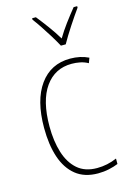

<svg xmlns="http://www.w3.org/2000/svg" viewBox="-118 -821 598 889"><g transform="rotate(-15 180.5 -376.5)"><path d="M239 10Q174 10 132.5 -23.5Q91 -57 71 -117Q51 -177 51 -258Q51 -390 104 -463.5Q157 -537 250 -537Q299 -537 338 -518L329 -494Q311 -504 291 -508Q271 -512 251 -512Q170 -512 123.5 -446.5Q77 -381 77 -258Q77 -188 94 -133Q111 -78 147 -46.5Q183 -15 241 -15Q290 -15 336 -35V-9Q317 -1 291.5 4.5Q266 10 239 10ZM225 -606Q212 -630 194.5 -658.5Q177 -687 159.5 -713Q142 -739 129 -756V-763H147Q168 -737 193 -703Q218 -669 237 -637Q256 -669 279 -700Q302 -731 328 -763H345V-756Q322 -724 294.5 -682Q267 -640 248 -606Z"/></g></svg>

Font: Noto Sans Georgian Condensed Thin
Style: Regular
Weight: 100
Width: 3
Designer: Monotype Design Team, Akaki Razmadze
Foundry: Google LLC
Version: Version 2.005; ttfautohint (v1.8.4.7-5d5b)